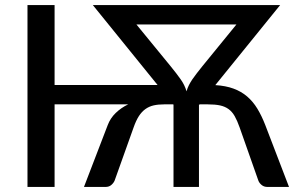

<svg xmlns="http://www.w3.org/2000/svg" viewBox="-20 -738 1171 758"><path d="M654 -476Q666 -461 675.8 -448.5Q685.5 -436 693.5 -424.5Q701.5 -413 707 -401.8Q712.5 -390.5 716.5 -377.5Q720 -390.5 725.8 -401.8Q731.5 -413 739.2 -424.5Q747 -436 756.8 -448.5Q766.5 -461 778.5 -476L913.5 -641.5H518.5ZM1121 0H1035.5Q1022 0 1012.8 -7.8Q1003.5 -15.5 1000 -25L926 -235Q916.5 -262 906.5 -279.5Q896.5 -297 882.5 -307.2Q868.5 -317.5 848.8 -321.8Q829 -326 800 -326H769L768 -325H765.5V0H665V-325H664.5L663.5 -326H628Q605 -326 587 -322Q569 -318 554.2 -307.5Q539.5 -297 528.2 -279.5Q517 -262 507.5 -235L432.5 -25Q428.5 -15.5 419.5 -7.8Q410.5 0 397 0H311.5L405 -243.5Q415.5 -271.5 436.8 -292Q458 -312.5 486 -326H195.5V0H88.5V-718H195.5V-402.5H602L346.5 -718H1086L830 -402Q871 -399.5 901.8 -388.2Q932.5 -377 955.8 -357Q979 -337 996 -309Q1013 -281 1027 -245Z"/></svg>

Font: Lato 2
Style: Regular
Weight: 500
Designer: Lukasz Dziedzic with Adam Twardoch and Botio Nikoltchev
Foundry: tyPoland Lukasz Dziedzic
Version: Version 2.015; 2015-08-06; http://www.latofonts.com/